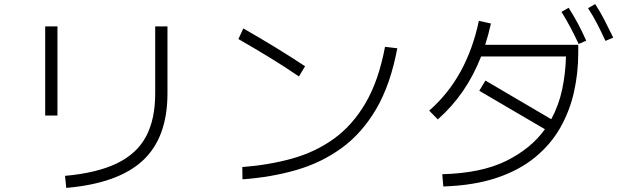

<svg xmlns="http://www.w3.org/2000/svg" viewBox="-20 -869 3040 939"><path d="M261 -304H201V-740H261ZM304 50 298 -9Q454 -23 551.5 -70Q649 -117 694 -201Q739 -285 739 -412V-740H799V-412Q799 -196 678.5 -84Q558 28 304 50Z M1472 -545 1442 -495Q1369 -545 1295 -590Q1221 -635 1146 -678L1170 -730Q1247 -686 1322.5 -640Q1398 -594 1472 -545ZM1166 8 1165 -52Q1295 -62 1408.5 -93.5Q1522 -125 1613 -190.5Q1704 -256 1768 -365.5Q1832 -475 1863 -640L1923 -633Q1890 -456 1820.5 -337Q1751 -218 1651.5 -145.5Q1552 -73 1429 -37.5Q1306 -2 1166 8Z M2941 -669Q2921 -713 2900.5 -752.5Q2880 -792 2856 -829L2891 -849Q2917 -809 2938 -767.5Q2959 -726 2979 -685ZM2810 -654Q2790 -697 2769.5 -735.5Q2749 -774 2726 -811L2761 -831Q2786 -792 2807.5 -751.5Q2829 -711 2847 -670ZM2148 43 2143 -17Q2334 -22 2455.5 -82Q2577 -142 2645 -237L2324 -425L2354 -475L2676 -286Q2713 -354 2729.5 -432.5Q2746 -511 2748 -593H2333Q2261 -408 2121 -285L2079 -328Q2263 -488 2322 -767L2381 -754Q2369 -700 2353 -650H2808V-610Q2808 -512 2787 -418.5Q2766 -325 2719.5 -243.5Q2673 -162 2596 -99Q2519 -36 2408.5 1Q2298 38 2148 43Z"/></svg>

Font: Murecho Light
Style: Regular
Weight: 300
Designer: Neil Summerour
Foundry: Positype
Version: Version 1.010; ttfautohint (v1.8.3)